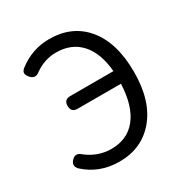

<svg xmlns="http://www.w3.org/2000/svg" viewBox="-175 -883 987 1032"><g transform="rotate(-30 319.0 -367.0)"><path d="M272 13Q149 13 62 -66Q36 -92 59 -119Q86 -150 117 -122Q185 -68 269 -68Q368 -68 424 -138Q482 -210 487 -346H333H218Q179 -346 179 -386Q179 -425 218 -425H486Q476 -542 419.5 -604Q363 -666 268 -666Q197 -666 136 -623Q104 -596 77 -628Q65 -643 64.5 -654.5Q64 -666 77 -678Q164 -747 272 -747Q413 -747 495 -650Q580 -549 580 -366Q580 -185 493 -84Q410 13 272 13Z"/></g></svg>

Font: GenSenRounded TW R
Style: Regular
Weight: 400
Version: Version 1.501;PS 1;hotconv 16.6.51;makeotf.lib2.5.65220